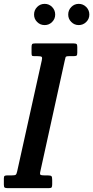

<svg xmlns="http://www.w3.org/2000/svg" viewBox="-70 -975 483 995"><path d="M-50 -18.5V-50.5Q-50 -60.5 -46.2 -63.2Q-42.5 -66 -33.5 -66H-10.5Q6.5 -66 11.2 -69.2Q16 -72.5 19 -87L146.5 -662Q150 -676.5 146 -680.2Q142 -684 123.5 -684H108Q97.5 -684 95.5 -687Q93.5 -690 93.5 -700.5V-730.5Q93.5 -742.5 96.5 -746.2Q99.5 -750 111.5 -750H311.5Q323 -750 326.8 -746.8Q330.5 -743.5 330.5 -731.5V-701.5Q330.5 -689.5 326.8 -686.8Q323 -684 310.5 -684H288Q272 -684 270 -679Q268 -674 265.5 -661L139 -86.5Q135.5 -72 140.2 -69Q145 -66 163 -66H178Q193 -66 196.8 -61.8Q200.5 -57.5 200.5 -42.5V-20Q200.5 -8 197.5 -4Q194.5 0 183 0H-30Q-42.5 0 -46.2 -3.2Q-50 -6.5 -50 -18.5ZM338 -845Q315.5 -845 299.5 -861Q283.5 -877 283.5 -899.5Q283.5 -922.5 299.5 -938.8Q315.5 -955 338 -955Q360.5 -955 376.8 -938.8Q393 -922.5 393 -899.5Q393 -877 376.8 -861Q360.5 -845 338 -845ZM161.5 -845Q138.5 -845 122.5 -861Q106.5 -877 106.5 -899.5Q106.5 -922.5 122.5 -938.8Q138.5 -955 161.5 -955Q184 -955 200 -938.8Q216 -922.5 216 -899.5Q216 -877 200 -861Q184 -845 161.5 -845Z"/></svg>

Font: Besley* Condensed Medium
Style: Italic
Weight: 500
Width: 3
Italic angle: -13°
Designer: Owen Earl
Foundry: indestructible type*
Version: Version 3.000; ttfautohint (v1.8.3)